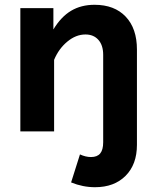

<svg xmlns="http://www.w3.org/2000/svg" viewBox="-20 -549 653 802"><path d="M277 213 314 96Q338 107 360 107Q386 107 398.5 92Q411 77 411 45V-320Q411 -360 391 -382.5Q371 -405 337 -405Q297 -405 261 -375Q225 -345 206 -299V0H65V-515H203V-426Q235 -479 277 -504Q319 -529 375 -529Q458 -529 505 -479.5Q552 -430 552 -342V56Q552 138 504.5 185.5Q457 233 377 233Q326 233 277 213Z"/></svg>

Font: Secular One
Style: Regular
Weight: 400
Designer: Michal Sahar
Foundry: Hagilda
Version: Version 1.000